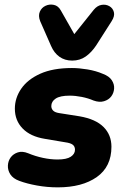

<svg xmlns="http://www.w3.org/2000/svg" viewBox="-20 -796 536 827"><path d="M229 11Q183 11 139 3Q95 -5 63 -17Q36 -27 24.5 -45Q13 -63 14 -83Q15 -103 26 -118Q37 -133 56.5 -139.5Q76 -146 101 -136Q132 -123 165 -116Q198 -109 228 -109Q267 -109 285 -121Q303 -133 303 -151Q303 -165 293.5 -172.5Q284 -180 262 -183L173 -198Q111 -208 77.5 -242.5Q44 -277 44 -328Q44 -374 71.5 -414Q99 -454 153.5 -478.5Q208 -503 290 -503Q320 -503 356.5 -497Q393 -491 423 -478Q450 -468 461.5 -450.5Q473 -433 471.5 -414Q470 -395 459 -380.5Q448 -366 428 -360Q408 -354 383 -363Q360 -373 332.5 -378.5Q305 -384 280 -384Q239 -384 220 -371.5Q201 -359 201 -339Q201 -328 208.5 -320Q216 -312 234 -309L323 -295Q392 -283 426 -249Q460 -215 460 -164Q460 -78 397 -33.5Q334 11 229 11ZM291 -535Q259 -535 236 -551.5Q213 -568 200 -598L153 -705Q144 -728 151.5 -745.5Q159 -763 176 -771Q193 -779 212 -775Q231 -771 242 -751L300 -649L384 -754Q399 -772 417.5 -775Q436 -778 451 -769.5Q466 -761 470.5 -744Q475 -727 461 -705L394 -600Q374 -570 349 -552.5Q324 -535 291 -535Z"/></svg>

Font: Nunito ExtraLight Black
Style: Italic
Weight: 900
Italic angle: -9°
Version: Version 3.602